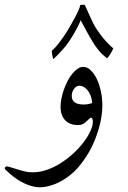

<svg xmlns="http://www.w3.org/2000/svg" viewBox="-93 -629 541 812"><path d="M291.5 -131.3Q288.6 -131.3 276.4 -119.1Q265.1 -107.9 257.1 -104Q249 -100.1 236.8 -100.1Q202.1 -100.1 182.6 -120.6Q163.1 -141.1 163.1 -177.7Q163.1 -194.3 167 -213.4Q170.9 -232.4 177.5 -251Q184.1 -269.5 193.1 -286.9Q202.1 -304.2 212.9 -317.4Q223.6 -330.6 235.4 -338.4Q247.1 -346.2 258.8 -346.2Q275.4 -346.2 290 -332.5Q304.7 -318.8 315.7 -296.4Q326.7 -273.9 333.3 -244.6Q339.8 -215.3 339.8 -183.6Q339.8 -124 315.4 -56.6Q292.5 9.8 249 64.9Q232.4 86.9 211.4 105Q190.4 123 167.5 136Q144.5 148.9 120.6 156Q96.7 163.1 74.2 163.1Q61 163.1 45.2 159.2Q29.3 155.3 12.5 147.7Q-4.4 140.1 -21.5 128.7Q-38.6 117.2 -54.7 102.5Q-64 94.2 -68.6 89.8Q-73.2 85.4 -73.2 82Q-73.2 79.6 -70.1 77.1Q-66.9 74.7 -63.5 74.7Q-59.6 74.7 -50.8 77.6Q-25.9 85.4 -11 89.8Q3.9 94.2 13.7 96.4Q23.4 98.6 30.5 99.1Q37.6 99.6 46.9 99.6Q76.7 99.6 107.2 88.6Q137.7 77.6 165.8 59.6Q193.8 41.5 218.3 18.8Q242.7 -3.9 260.7 -27.8Q278.8 -51.8 289.3 -74.5Q299.8 -97.2 299.8 -114.7Q299.8 -122.1 297.1 -126.7Q294.4 -131.3 291.5 -131.3ZM296.9 -193.4Q295.4 -211.4 290 -225.1Q284.7 -238.8 276.9 -248Q269 -257.3 260 -262Q251 -266.6 241.7 -266.6Q235.8 -266.6 230.2 -262.9Q224.6 -259.3 220.2 -253.4Q215.8 -247.6 213.1 -239.7Q210.4 -231.9 210.4 -223.1Q210.4 -187 261.2 -187Q279.3 -187 296.9 -193.4ZM359.9 -382.3Q352.1 -388.7 345.7 -394Q339.4 -399.4 333.5 -405.5Q327.6 -411.6 321.8 -419.2Q315.9 -426.8 308.6 -437Q304.7 -442.9 298.6 -452.9Q292.5 -462.9 285.6 -474.9Q278.8 -486.8 272 -499.3Q265.1 -511.7 259.8 -521.7Q254.4 -531.7 251 -537.8Q247.6 -543.9 248 -543.9Q245.1 -534.2 237.1 -518.3Q229 -502.4 219.2 -485.8Q209.5 -469.2 199.5 -454.6Q189.5 -439.9 183.6 -432.6Q170.4 -417 157.5 -403.3Q144.5 -389.6 132.3 -378.9Q130.9 -382.3 129.9 -387.2Q128.9 -392.1 127.9 -397.2Q127 -402.3 126.5 -407Q126 -411.6 126 -414.6Q137.2 -423.3 150.4 -439.7Q163.6 -456.1 177 -475.6Q190.4 -495.1 202.6 -516.4Q214.8 -537.6 224.4 -555.7Q233.9 -573.7 239.7 -587.2Q245.6 -600.6 245.6 -605Q245.6 -606.9 245.1 -606.9Q246.1 -606.9 250.7 -608.2Q255.4 -609.4 259.8 -609.4Q261.7 -609.4 263.7 -608.6Q265.6 -607.9 266.6 -606.4Q278.8 -579.6 286.6 -561.8Q294.4 -543.9 301.3 -530.5Q308.1 -517.1 315.4 -506.1Q322.8 -495.1 333 -481Q344.7 -465.8 357.7 -451.7Q370.6 -437.5 386.2 -424.3Q374.5 -397.9 359.9 -382.3Z"/></svg>

Font: HM XNiloofar
Style: Regular
Weight: 400
Designer: Hossein Movahhedian
Version: Version 2.8, 2015